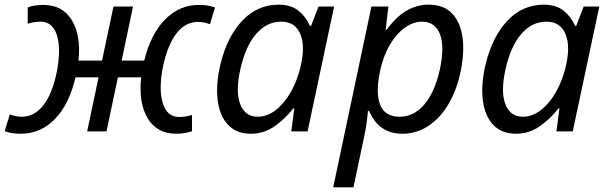

<svg xmlns="http://www.w3.org/2000/svg" viewBox="-33 -564 2615 824"><path d="M56 10Q17 10 -13 -1L9 -73Q35 -63 60 -63Q114 -63 152.5 -111.5Q191 -160 210 -252Q230 -353 211.5 -412Q193 -471 141 -471Q127 -471 112 -468.5Q97 -466 86 -462V-532Q96 -537 115 -540Q134 -543 153 -543Q235 -543 275 -478Q315 -413 304 -304H405L454 -536H538L489 -304H586Q614 -418 675.5 -480.5Q737 -543 821 -543Q860 -543 890 -532L868 -460Q842 -470 817 -470Q763 -470 725 -421.5Q687 -373 667 -281Q647 -181 665.5 -121.5Q684 -62 736 -62Q750 -62 765.5 -64.5Q781 -67 791 -71V-1Q781 3 762 6.5Q743 10 724 10Q641 10 601 -56Q561 -122 573 -232H473L424 0H341L390 -232H291Q264 -116 202.5 -53Q141 10 56 10Z M1044 10Q981 10 945 -29Q909 -68 901 -135.5Q893 -203 913 -288Q942 -407 1007 -475.5Q1072 -544 1163 -544Q1216 -544 1248.5 -517.5Q1281 -491 1297 -453H1302L1334 -536H1401L1287 0H1217L1230 -99H1226Q1192 -55 1146 -22.5Q1100 10 1044 10ZM1073 -63Q1130 -63 1179.5 -119Q1229 -175 1254 -266Q1279 -361 1256.5 -416.5Q1234 -472 1172 -471Q1111 -470 1066 -418Q1021 -366 999 -269Q977 -173 997.5 -118Q1018 -63 1073 -63Z M1397 240 1561 -536H1634L1622 -436H1626Q1667 -492 1711.5 -518Q1756 -544 1807 -544Q1872 -544 1908 -505.5Q1944 -467 1952.5 -399.5Q1961 -332 1941 -244Q1923 -167 1887 -109.5Q1851 -52 1801.5 -21Q1752 10 1693 10Q1593 10 1551 -88H1546Q1545 -72 1541 -41.5Q1537 -11 1533 7L1484 240ZM1682 -63Q1743 -63 1787.5 -115Q1832 -167 1854 -263Q1876 -362 1855.5 -416.5Q1835 -471 1778 -471Q1740 -471 1704 -445Q1668 -419 1640.5 -372.5Q1613 -326 1599 -263Q1578 -168 1598 -115.5Q1618 -63 1682 -63Z M2182 10Q2119 10 2083 -29Q2047 -68 2039 -135.5Q2031 -203 2051 -288Q2080 -407 2145 -475.5Q2210 -544 2301 -544Q2354 -544 2386.5 -517.5Q2419 -491 2435 -453H2440L2472 -536H2539L2425 0H2355L2368 -99H2364Q2330 -55 2284 -22.5Q2238 10 2182 10ZM2211 -63Q2268 -63 2317.5 -119Q2367 -175 2392 -266Q2417 -361 2394.5 -416.5Q2372 -472 2310 -471Q2249 -470 2204 -418Q2159 -366 2137 -269Q2115 -173 2135.5 -118Q2156 -63 2211 -63Z"/></svg>

Font: Noto Sans
Style: Italic
Weight: 400
Italic angle: -12°
Designer: Monotype Design Team
Foundry: Monotype Imaging Inc.
Version: Version 2.013; ttfautohint (v1.8.4.7-5d5b)